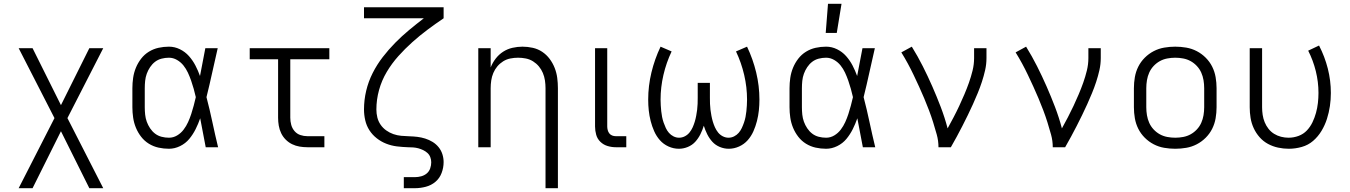

<svg xmlns="http://www.w3.org/2000/svg" viewBox="-20 -773 7090 1008"><path d="M78 215 266 -153 78 -520H151L300 -221L449 -520H522L334 -153L522 215H449L300 -84L151 215Z M867 8Q839 8 812 2Q785 -4 761.5 -18.5Q738 -33 721 -55Q704 -77 693.5 -102.5Q683 -128 679 -155.5Q675 -183 675 -210V-310Q675 -337 679 -364.5Q683 -392 693.5 -417.5Q704 -443 721 -465Q738 -487 761.5 -501.5Q785 -516 812 -522Q839 -528 867 -528Q897 -528 924.5 -514.5Q952 -501 972 -478.5Q992 -456 1006 -429Q1020 -402 1030 -374Q1037 -410 1044 -447Q1051 -484 1058 -520H1123Q1108 -456 1094 -391.5Q1080 -327 1064 -263Q1081 -198 1095 -132Q1109 -66 1125 0H1060Q1053 -38 1045.5 -76Q1038 -114 1031 -152Q1021 -123 1007 -95Q993 -67 973.5 -43.5Q954 -20 925.5 -6Q897 8 867 8ZM867 -50Q890 -50 910 -62Q930 -74 944 -92.5Q958 -111 967.5 -132Q977 -153 984 -174.5Q991 -196 997 -218.5Q1003 -241 1008 -263Q1003 -285 997 -306.5Q991 -328 983.5 -349.5Q976 -371 966.5 -391.5Q957 -412 943 -429.5Q929 -447 909 -458.5Q889 -470 867 -470Q847 -470 828 -465Q809 -460 794 -448.5Q779 -437 768 -420.5Q757 -404 750.5 -386Q744 -368 742 -348.5Q740 -329 740 -310V-210Q740 -191 742 -171.5Q744 -152 750.5 -134Q757 -116 768 -99.5Q779 -83 794 -71.5Q809 -60 828 -55Q847 -50 867 -50Z M1594 0Q1573 0 1552.5 -3.5Q1532 -7 1513.5 -16Q1495 -25 1480 -40Q1465 -55 1456 -74Q1447 -93 1443.5 -113.5Q1440 -134 1440 -155V-462H1291V-520H1709V-462H1504V-155Q1504 -136 1509 -117.5Q1514 -99 1526.5 -84.5Q1539 -70 1557 -64Q1575 -58 1594 -58H1683V0Z M2100 215V157H2159Q2175 157 2191.5 152.5Q2208 148 2220.5 137.5Q2233 127 2238.5 111Q2244 95 2244 79Q2244 65 2239 52Q2234 39 2224 30Q2214 21 2201.5 15Q2189 9 2176 5.5Q2163 2 2149 1Q2135 0 2122 0H2121Q2092 -1 2063.5 -4.5Q2035 -8 2008 -18.5Q1981 -29 1958 -47Q1935 -65 1919.5 -89Q1904 -113 1897.5 -141.5Q1891 -170 1891 -198Q1891 -248 1902.5 -296.5Q1914 -345 1936.5 -389.5Q1959 -434 1989.5 -473.5Q2020 -513 2055 -548.5Q2090 -584 2128 -615.5Q2166 -647 2205 -677H1891V-735H2309V-677Q2266 -648 2224.5 -617Q2183 -586 2144.5 -551.5Q2106 -517 2071.5 -478.5Q2037 -440 2010.5 -395.5Q1984 -351 1970 -300.5Q1956 -250 1956 -198Q1956 -177 1961 -156.5Q1966 -136 1978 -118.5Q1990 -101 2007.5 -88.5Q2025 -76 2045 -69Q2065 -62 2086.5 -60Q2108 -58 2129 -57.5Q2150 -57 2171 -54.5Q2192 -52 2212.5 -45.5Q2233 -39 2251 -28Q2269 -17 2282.5 -0.5Q2296 16 2302.5 36.5Q2309 57 2309 78Q2309 107 2298.5 135Q2288 163 2266 181.5Q2244 200 2215.5 207.5Q2187 215 2159 215Z M2844 215V-310Q2844 -330 2841 -350.5Q2838 -371 2830 -390Q2822 -409 2809 -424.5Q2796 -440 2778.5 -451Q2761 -462 2740.5 -466Q2720 -470 2700 -470Q2680 -470 2659.5 -466Q2639 -462 2621.5 -451Q2604 -440 2591 -424.5Q2578 -409 2570 -390Q2562 -371 2559 -350.5Q2556 -330 2556 -310V0H2491V-520H2556V-419Q2566 -444 2582.5 -465.5Q2599 -487 2621.5 -501.5Q2644 -516 2670.5 -522Q2697 -528 2723 -528Q2750 -528 2777 -522Q2804 -516 2826.5 -501Q2849 -486 2865.5 -464Q2882 -442 2892 -416.5Q2902 -391 2905.5 -364Q2909 -337 2909 -310V215Z M3213 0Q3191 0 3169.5 -6.5Q3148 -13 3132 -28.5Q3116 -44 3110 -65.5Q3104 -87 3104 -109V-520H3168V-109Q3168 -100 3170.5 -90Q3173 -80 3179 -72.5Q3185 -65 3194 -61.5Q3203 -58 3213 -58H3268V0Z M3544 8Q3516 8 3489.5 -4Q3463 -16 3444.5 -37Q3426 -58 3414.5 -84Q3403 -110 3396 -137.5Q3389 -165 3386 -193Q3383 -221 3383 -250Q3383 -322 3400 -392.5Q3417 -463 3448 -528L3506 -503Q3478 -444 3463 -379.5Q3448 -315 3448 -250Q3448 -235 3449 -219.5Q3450 -204 3451.5 -189Q3453 -174 3456 -159Q3459 -144 3464 -129.5Q3469 -115 3475.5 -101Q3482 -87 3492 -75.5Q3502 -64 3516 -57Q3530 -50 3545 -50Q3561 -50 3575.5 -57.5Q3590 -65 3600 -77.5Q3610 -90 3616.5 -104.5Q3623 -119 3627.5 -134Q3632 -149 3635 -165Q3638 -181 3640 -196.5Q3642 -212 3642.5 -228Q3643 -244 3643 -260V-338H3707V-260Q3707 -244 3707.5 -228Q3708 -212 3710 -196.5Q3712 -181 3715 -165Q3718 -149 3722.5 -134Q3727 -119 3733.5 -104.5Q3740 -90 3750 -77.5Q3760 -65 3774.5 -57.5Q3789 -50 3805 -50Q3820 -50 3834 -57Q3848 -64 3858 -75.5Q3868 -87 3874.5 -101Q3881 -115 3886 -129.5Q3891 -144 3894 -159Q3897 -174 3898.5 -189Q3900 -204 3901 -219.5Q3902 -235 3902 -250Q3902 -315 3887 -379.5Q3872 -444 3844 -503L3902 -528Q3933 -463 3950 -392.5Q3967 -322 3967 -250Q3967 -221 3964 -193Q3961 -165 3954 -137.5Q3947 -110 3935.5 -84Q3924 -58 3905.5 -37Q3887 -16 3860.5 -4Q3834 8 3806 8Q3782 8 3759 -1.5Q3736 -11 3720 -28.5Q3704 -46 3693 -68Q3682 -90 3675 -113Q3668 -90 3657 -68Q3646 -46 3630 -28.5Q3614 -11 3591 -1.5Q3568 8 3544 8Z M4317 8Q4289 8 4262 2Q4235 -4 4211.5 -18.5Q4188 -33 4171 -55Q4154 -77 4143.5 -102.5Q4133 -128 4129 -155.5Q4125 -183 4125 -210V-310Q4125 -337 4129 -364.5Q4133 -392 4143.5 -417.5Q4154 -443 4171 -465Q4188 -487 4211.5 -501.5Q4235 -516 4262 -522Q4289 -528 4317 -528Q4347 -528 4374.5 -514.5Q4402 -501 4422 -478.5Q4442 -456 4456 -429Q4470 -402 4480 -374Q4487 -410 4494 -447Q4501 -484 4508 -520H4573Q4558 -456 4544 -391.5Q4530 -327 4514 -263Q4531 -198 4545 -132Q4559 -66 4575 0H4510Q4503 -38 4495.5 -76Q4488 -114 4481 -152Q4471 -123 4457 -95Q4443 -67 4423.5 -43.5Q4404 -20 4375.5 -6Q4347 8 4317 8ZM4317 -50Q4340 -50 4360 -62Q4380 -74 4394 -92.5Q4408 -111 4417.5 -132Q4427 -153 4434 -174.5Q4441 -196 4447 -218.5Q4453 -241 4458 -263Q4453 -285 4447 -306.5Q4441 -328 4433.5 -349.5Q4426 -371 4416.5 -391.5Q4407 -412 4393 -429.5Q4379 -447 4359 -458.5Q4339 -470 4317 -470Q4297 -470 4278 -465Q4259 -460 4244 -448.5Q4229 -437 4218 -420.5Q4207 -404 4200.5 -386Q4194 -368 4192 -348.5Q4190 -329 4190 -310V-210Q4190 -191 4192 -171.5Q4194 -152 4200.5 -134Q4207 -116 4218 -99.5Q4229 -83 4244 -71.5Q4259 -60 4278 -55Q4297 -50 4317 -50ZM4315 -600 4327 -753H4398L4373 -600Z M4907 0Q4907 -34 4898 -66.5Q4889 -99 4879 -131Q4869 -163 4857 -194.5Q4845 -226 4832 -257Q4819 -288 4805 -318.5Q4791 -349 4776.5 -379.5Q4762 -410 4746 -439.5Q4730 -469 4712 -498L4767 -528Q4798 -478 4824.5 -425.5Q4851 -373 4874.5 -319.5Q4898 -266 4919 -211Q4940 -156 4955 -99Q4971 -128 4986.5 -157.5Q5002 -187 5016 -217Q5030 -247 5043 -277.5Q5056 -308 5067 -339Q5078 -370 5086 -402.5Q5094 -435 5094 -468V-520H5159V-468Q5159 -436 5152 -405Q5145 -374 5135 -343.5Q5125 -313 5113 -284Q5101 -255 5088 -226Q5075 -197 5061 -168.5Q5047 -140 5032.5 -111.5Q5018 -83 5003 -55.5Q4988 -28 4972 0Z M5507 0Q5507 -34 5498 -66.5Q5489 -99 5479 -131Q5469 -163 5457 -194.5Q5445 -226 5432 -257Q5419 -288 5405 -318.5Q5391 -349 5376.5 -379.5Q5362 -410 5346 -439.5Q5330 -469 5312 -498L5367 -528Q5398 -478 5424.5 -425.5Q5451 -373 5474.5 -319.5Q5498 -266 5519 -211Q5540 -156 5555 -99Q5571 -128 5586.5 -157.5Q5602 -187 5616 -217Q5630 -247 5643 -277.5Q5656 -308 5667 -339Q5678 -370 5686 -402.5Q5694 -435 5694 -468V-520H5759V-468Q5759 -436 5752 -405Q5745 -374 5735 -343.5Q5725 -313 5713 -284Q5701 -255 5688 -226Q5675 -197 5661 -168.5Q5647 -140 5632.5 -111.5Q5618 -83 5603 -55.5Q5588 -28 5572 0Z M6150 8Q6121 8 6092 3Q6063 -2 6037 -15.5Q6011 -29 5990 -50Q5969 -71 5956 -97Q5943 -123 5938 -152Q5933 -181 5933 -210V-310Q5933 -339 5938 -368Q5943 -397 5956 -423Q5969 -449 5990 -470Q6011 -491 6037 -504.5Q6063 -518 6092 -523Q6121 -528 6150 -528Q6179 -528 6208 -523Q6237 -518 6263 -504.5Q6289 -491 6310 -470Q6331 -449 6344 -423Q6357 -397 6362 -368Q6367 -339 6367 -310V-210Q6367 -181 6362 -152Q6357 -123 6344 -97Q6331 -71 6310 -50Q6289 -29 6263 -15.5Q6237 -2 6208 3Q6179 8 6150 8ZM6150 -50Q6171 -50 6192 -54Q6213 -58 6231 -68Q6249 -78 6263.5 -93.5Q6278 -109 6286.5 -128Q6295 -147 6298.5 -168Q6302 -189 6302 -210V-310Q6302 -331 6298.5 -352Q6295 -373 6286.5 -392Q6278 -411 6263.5 -426.5Q6249 -442 6231 -452Q6213 -462 6192 -466Q6171 -470 6150 -470Q6129 -470 6108 -466Q6087 -462 6069 -452Q6051 -442 6036.5 -426.5Q6022 -411 6013.5 -392Q6005 -373 6001.5 -352Q5998 -331 5998 -310V-210Q5998 -189 6001.5 -168Q6005 -147 6013.5 -128Q6022 -109 6036.5 -93.5Q6051 -78 6069 -68Q6087 -58 6108 -54Q6129 -50 6150 -50Z M6746 8Q6718 8 6690 2Q6662 -4 6637 -17.5Q6612 -31 6593 -52.5Q6574 -74 6562 -100Q6550 -126 6545.5 -154Q6541 -182 6541 -210V-520H6606V-210Q6606 -190 6609 -170Q6612 -150 6619.5 -131.5Q6627 -113 6639.5 -97Q6652 -81 6669 -70.5Q6686 -60 6705.5 -55Q6725 -50 6745 -50Q6772 -50 6797.5 -59.5Q6823 -69 6841 -88Q6859 -107 6870.5 -131Q6882 -155 6889 -180.5Q6896 -206 6899 -232.5Q6902 -259 6902 -285Q6902 -343 6888 -399.5Q6874 -456 6848 -507L6905 -534Q6935 -476 6951 -413Q6967 -350 6967 -285Q6967 -250 6962 -216Q6957 -182 6946.5 -149Q6936 -116 6918 -86Q6900 -56 6874 -33.5Q6848 -11 6814 -1.5Q6780 8 6746 8Z"/></svg>

Font: Iosevka Aile Light
Style: Regular
Weight: 300
Designer: Belleve Invis
Foundry: Belleve Invis
Version: Version 27.3.5; ttfautohint (v1.8.4)